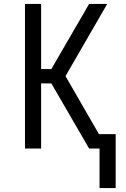

<svg xmlns="http://www.w3.org/2000/svg" viewBox="-20 -755 640 976"><path d="M568 201H486V0H433L241 -331H189V0H107V-735H189V-404H241L433 -735H525L313 -368L483 -73H568Z"/></svg>

Font: Iosevka Fixed Extended
Style: Regular
Weight: 400
Width: 7
Monospace: yes
Designer: Belleve Invis
Foundry: Belleve Invis
Version: Version 24.1.1; ttfautohint (v1.8.4)